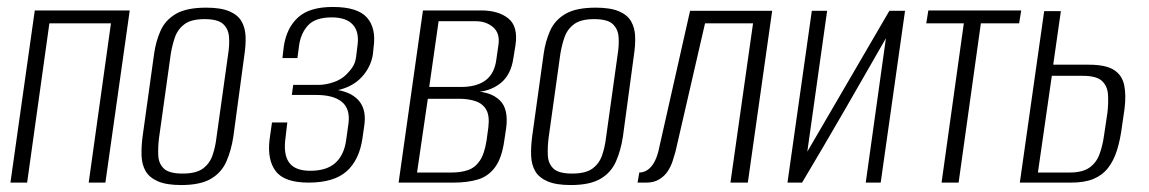

<svg xmlns="http://www.w3.org/2000/svg" viewBox="-20 -525 3302 552"><path d="M10 0 80 -495H353L283 0H235L299 -458H122L58 0Z M501 7Q459 7 434.5 -3.5Q410 -14 399 -32.5Q388 -51 387 -77Q386 -103 390 -133L423 -370Q428 -406 441.5 -436.5Q455 -467 485.5 -485Q516 -503 573 -503Q615 -503 639.5 -492.5Q664 -482 674.5 -463.5Q685 -445 686 -421Q687 -397 683 -370L651 -133Q645 -93 631 -61Q617 -29 586.5 -11Q556 7 501 7ZM505 -26Q544 -26 563.5 -40.5Q583 -55 591 -78.5Q599 -102 602 -127L636 -370Q640 -395 638.5 -418Q637 -441 622 -455.5Q607 -470 568 -470Q530 -470 510.5 -455.5Q491 -441 483 -418Q475 -395 471 -370L437 -127Q434 -102 435 -78.5Q436 -55 451 -40.5Q466 -26 505 -26Z M867 0Q798 0 773 -32.5Q748 -65 755 -124L762 -173H806L801 -130Q794 -82 811 -58Q828 -34 872 -34Q919 -34 944 -56.5Q969 -79 975 -121L982 -171Q987 -212 963 -232Q939 -252 889 -252H819L823 -281H896Q916 -281 938.5 -288.5Q961 -296 976 -311Q988 -323 995 -334.5Q1002 -346 1004 -363L1008 -396Q1013 -434 994 -454.5Q975 -475 934 -475Q887 -475 866 -452.5Q845 -430 840 -395L835 -358H792L796 -392Q804 -445 837 -475Q870 -505 937 -505Q1008 -505 1035 -474.5Q1062 -444 1054 -388L1052 -368Q1046 -332 1020.5 -304Q995 -276 952 -266Q995 -258 1014.5 -232Q1034 -206 1027 -162L1022 -127Q1013 -65 976.5 -32.5Q940 0 867 0Z M1126 0 1196 -495H1363Q1413 -495 1441.5 -472Q1470 -449 1462 -395L1456 -358Q1449 -309 1418 -285Q1387 -261 1343 -260V-262Q1390 -262 1416.5 -237Q1443 -212 1435 -155L1430 -122Q1423 -71 1403.5 -44.5Q1384 -18 1354 -9Q1324 0 1284 0ZM1179 -29H1278Q1305 -29 1325.5 -36Q1346 -43 1359.5 -63Q1373 -83 1379 -122L1384 -159Q1388 -192 1378 -209.5Q1368 -227 1347.5 -234Q1327 -241 1301 -241H1210ZM1214 -275H1305Q1351 -275 1376.5 -294.5Q1402 -314 1407 -354L1413 -396Q1418 -429 1398 -446.5Q1378 -464 1348 -464H1241Z M1621 7Q1579 7 1554.5 -3.5Q1530 -14 1519 -32.5Q1508 -51 1507 -77Q1506 -103 1510 -133L1543 -370Q1548 -406 1561.5 -436.5Q1575 -467 1605.5 -485Q1636 -503 1693 -503Q1735 -503 1759.5 -492.5Q1784 -482 1794.5 -463.5Q1805 -445 1806 -421Q1807 -397 1803 -370L1771 -133Q1765 -93 1751 -61Q1737 -29 1706.5 -11Q1676 7 1621 7ZM1625 -26Q1664 -26 1683.5 -40.5Q1703 -55 1711 -78.5Q1719 -102 1722 -127L1756 -370Q1760 -395 1758.5 -418Q1757 -441 1742 -455.5Q1727 -470 1688 -470Q1650 -470 1630.5 -455.5Q1611 -441 1603 -418Q1595 -395 1591 -370L1557 -127Q1554 -102 1555 -78.5Q1556 -55 1571 -40.5Q1586 -26 1625 -26Z M1813 0 1818 -29Q1831 -29 1842.5 -37Q1854 -45 1862.5 -61.5Q1871 -78 1876 -104L1964 -494H2200L2130 0H2080L2145 -458H2007L1922 -89Q1919 -78 1914 -62.5Q1909 -47 1900 -33Q1891 -19 1875.5 -9.5Q1860 0 1838 0Z M2244 0 2314 -494H2358L2301 -89L2537 -494H2582L2512 0H2469L2527 -415Q2467 -310 2407.5 -207Q2348 -104 2286 0Z M2687 0 2751 -458H2643L2649 -495H2916L2910 -458H2800L2736 0Z M2912 0 2982 -493H3030L3008 -339H3110Q3159 -339 3182.5 -324Q3206 -309 3212 -280.5Q3218 -252 3213 -212L3206 -164Q3201 -124 3191.5 -93.5Q3182 -63 3165.5 -42Q3149 -21 3123.5 -10.5Q3098 0 3059 0ZM2964 -29H3055Q3092 -29 3112 -43Q3132 -57 3141 -81.5Q3150 -106 3154 -135L3164 -202Q3167 -229 3165.5 -253Q3164 -277 3148.5 -292Q3133 -307 3093 -307H3004Z"/></svg>

Font: Alumni Sans Light
Style: Italic
Weight: 300
Italic angle: -8°
Version: Version 1.016